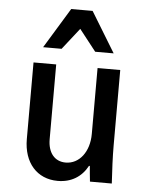

<svg xmlns="http://www.w3.org/2000/svg" viewBox="-56 -854 712 911"><g transform="rotate(5 300.0 -399.0)"><path d="M503 -180V-540H395V-226C395 -141 348 -80 283 -80C230 -80 198 -120 198 -184V-540H90V-175C90 -63 154 10 253 10C317 10 366 -20 395 -74H399C401 -50 403 -26 406 0H510C506 -63 503 -129 503 -180ZM129 -616H217L297 -718L377 -616H465L348 -808H246Z"/></g></svg>

Font: CommitMono
Style: 600Regular
Weight: 600
Monospace: yes
Designer: Eigil Nikolajsen
Foundry: Eigil Nikolajsen
Version: Version 1.143